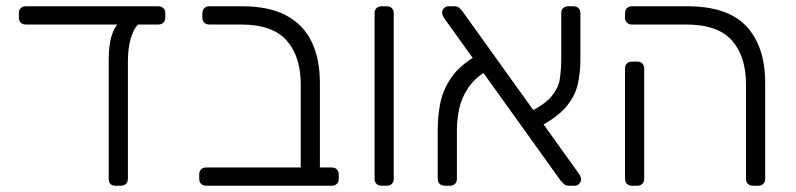

<svg xmlns="http://www.w3.org/2000/svg" viewBox="-20 -591 2533 611"><path d="M348 0Q326 0 326 -22V-400Q326 -457 340 -490Q354 -523 371 -523H443Q418 -523 402.5 -486.5Q387 -450 387 -395V-22Q387 -12 381 -6Q375 0 365 0ZM62 -513Q52 -513 46 -519Q40 -525 40 -535V-549Q40 -559 46 -565Q52 -571 62 -571H484Q494 -571 500 -565Q506 -559 506 -549V-535Q506 -525 500 -519Q494 -513 484 -513Z M636 0Q626 0 620 -6Q614 -12 614 -22V-36Q614 -46 620 -52Q626 -58 636 -58H937V-322Q937 -412 892 -462.5Q847 -513 746 -513H646Q636 -513 630 -519Q624 -525 624 -535V-549Q624 -559 630 -565Q636 -571 646 -571H751Q836 -571 890.5 -542Q945 -513 971.5 -458.5Q998 -404 998 -327V-58H1036Q1046 -58 1052 -52Q1058 -46 1058 -36V-22Q1058 -12 1052 -6Q1046 0 1036 0Z M1194 0Q1184 0 1178 -6Q1172 -12 1172 -22V-549Q1172 -559 1178 -565Q1184 -571 1194 -571H1211Q1221 -571 1227 -565Q1233 -559 1233 -549V-22Q1233 -12 1227 -6Q1221 0 1211 0Z M1790 0Q1780 0 1775 -5Q1770 -10 1765 -15L1395 -531Q1387 -543 1387 -551Q1387 -559 1393 -565Q1399 -571 1407 -571H1426Q1436 -571 1441.5 -566Q1447 -561 1451 -556L1821 -40Q1826 -33 1827.5 -28.5Q1829 -24 1829 -20Q1829 -12 1823 -6Q1817 0 1809 0ZM1395 0Q1385 0 1379 -6Q1373 -12 1373 -22V-181Q1373 -223 1381.5 -264.5Q1390 -306 1416.5 -344.5Q1443 -383 1498 -415L1531 -367Q1490 -342 1469 -310Q1448 -278 1441 -243.5Q1434 -209 1434 -176V-22Q1434 -12 1428 -6Q1422 0 1412 0ZM1678 -178 1653 -229Q1710 -255 1733.5 -282.5Q1757 -310 1761.5 -340Q1766 -370 1766 -405V-549Q1766 -559 1772 -565Q1778 -571 1788 -571H1805Q1815 -571 1821 -565Q1827 -559 1827 -549V-400Q1827 -357 1817.5 -318.5Q1808 -280 1776.5 -245.5Q1745 -211 1678 -178Z M2376 0Q2366 0 2360 -6Q2354 -12 2354 -22V-322Q2354 -412 2309 -462.5Q2264 -513 2163 -513H1991Q1981 -513 1975 -519Q1969 -525 1969 -535V-549Q1969 -559 1975 -565Q1981 -571 1991 -571H2168Q2296 -571 2355.5 -507Q2415 -443 2415 -327V-22Q2415 -12 2409 -6Q2403 0 2393 0ZM1991 0Q1981 0 1975 -6Q1969 -12 1969 -22V-373Q1969 -383 1975 -389Q1981 -395 1991 -395H2008Q2018 -395 2024 -389Q2030 -383 2030 -373V-22Q2030 -12 2024 -6Q2018 0 2008 0Z"/></svg>

Font: Rubik Light Light
Style: Regular
Weight: 300
Version: Version 2.101